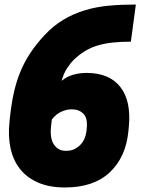

<svg xmlns="http://www.w3.org/2000/svg" viewBox="-20 -814 640 848"><path d="M558 -630Q513 -630 477 -626Q441 -622 411 -613Q381 -604 355.5 -588.5Q330 -573 307 -551Q290 -534 275.5 -511.5Q261 -489 252 -457Q275 -476 303.5 -484Q332 -492 362 -492Q462 -492 511 -430.5Q560 -369 549 -254L547 -234Q536 -120 465 -53Q394 14 267 14Q198 14 148.5 -7.5Q99 -29 68.5 -67.5Q38 -106 26.5 -159.5Q15 -213 22 -277L24 -296Q30 -353 40.5 -401.5Q51 -450 68.5 -493.5Q86 -537 112 -577Q138 -617 176 -658Q216 -701 261 -727.5Q306 -754 356 -769Q406 -784 461.5 -789Q517 -794 580 -794ZM294 -331Q274 -331 250.5 -320.5Q227 -310 209 -286L206 -261Q199 -204 218 -176Q237 -148 269 -148H275Q307 -148 332 -171.5Q357 -195 362 -236L363 -247Q368 -292 348.5 -311.5Q329 -331 299 -331Z"/></svg>

Font: Tanohe Sans Black
Style: Italic
Weight: 900
Designer: Village Type and Design LLC & Cristiano Sobral
Foundry: Cooper Hewitt Smithsonian Design Museum
Version: Version 1.00;January 12, 2020;FontCreator 12.0.0.2547 64-bit